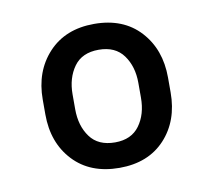

<svg xmlns="http://www.w3.org/2000/svg" viewBox="-53 -781 561 504"><g transform="rotate(-10 227.5 -529.0)"><path d="M60.1 -548.8Q60.1 -624 105.2 -672.6Q150.4 -721.2 227.1 -721.2Q304.7 -721.2 349.4 -672.6Q394 -624 394 -548.8V-509.3Q394 -433.6 349.4 -385.5Q304.7 -337.4 228 -337.4Q150.4 -337.4 105.2 -385.5Q60.1 -433.6 60.1 -509.3ZM139.6 -509.3Q139.6 -464.8 161.4 -435.1Q183.1 -405.3 228 -405.3Q271.5 -405.3 293.2 -435.1Q314.9 -464.8 314.9 -509.3V-548.8Q314.9 -592.3 293.2 -622.3Q271.5 -652.3 227.1 -652.3Q182.6 -652.3 161.1 -622.3Q139.6 -592.3 139.6 -548.8Z"/></g></svg>

Font: Roboto21382017
Style: Regular
Weight: 400
Designer: Christian Robertson
Foundry: Google
Version: Version 2.138; 2017